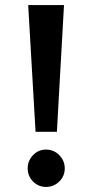

<svg xmlns="http://www.w3.org/2000/svg" viewBox="-20 -729 364 756"><path d="M232 -709H91L120 -210H204ZM89 -66Q89 -36 110 -14.5Q131 7 161 7Q192 7 213.5 -14.5Q235 -36 235 -66Q235 -96 213.5 -118Q192 -140 161 -140Q131 -140 110 -118Q89 -96 89 -66Z"/></svg>

Font: Custom Plus Jakarta Sans SemiBold
Style: Regular
Weight: 600
Designer: Gumpita Rahayu & FullSphere
Foundry: Tokotype & FullSphere
Version: Version 1.001;hotconv 1.0.117;makeotfexe 2.5.65602